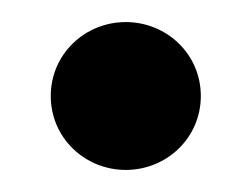

<svg xmlns="http://www.w3.org/2000/svg" viewBox="-20 -113 219 174"><path d="M26 -26C26 12 57 41 94 41C131 41 162 12 162 -26C162 -64 131 -93 94 -93C57 -93 26 -64 26 -26Z"/></svg>

Font: Charger Sport
Style: BlkExt
Weight: 900
Designer: Jasper
Foundry: Cannot Into Space Fonts
Version: Version 1.1